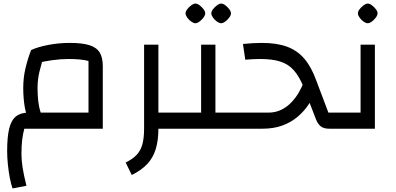

<svg xmlns="http://www.w3.org/2000/svg" viewBox="-20 -720 2217 1074"><path d="M50 334Q41 308 34.5 273Q28 238 24 199.5Q20 161 20 125Q20 46 31.5 -1Q43 -48 69.5 -69Q96 -90 140 -90H475V-379Q434 -390 364 -390Q321 -390 273 -383.5Q225 -377 185 -366L154 -440Q193 -458 251.5 -469Q310 -480 371 -480Q439 -480 479.5 -467.5Q520 -455 537.5 -426.5Q555 -398 555 -350V0H116Q108 29 104 62.5Q100 96 100 142Q100 176 106.5 218Q113 260 128 319ZM156 -33Q128 -65 119 -117.5Q110 -170 110 -228Q110 -285 122.5 -338Q135 -391 154 -440L229 -417Q212 -366 201 -320.5Q190 -275 190 -228Q190 -192 193.5 -158Q197 -124 206.5 -94Q216 -64 233 -40Z M865 -90H985V0H865ZM717 259 683 189Q722 170 744.5 146Q767 122 776.5 87Q786 52 786 0V-470H866V0Q866 66 851 114.5Q836 163 803 198Q770 233 717 259Z M1185 -90H1305V0H945V-90H1105V-470H1185ZM1073 -590Q1063 -590 1050 -599Q1037 -608 1027.5 -621.5Q1018 -635 1018 -645Q1018 -656 1027.5 -668.5Q1037 -681 1050 -690.5Q1063 -700 1073 -700Q1084 -700 1096.5 -690.5Q1109 -681 1118.5 -668.5Q1128 -656 1128 -645Q1128 -635 1118.5 -622Q1109 -609 1096 -599.5Q1083 -590 1073 -590ZM1217 -590Q1207 -590 1194 -599Q1181 -608 1171.5 -621.5Q1162 -635 1162 -645Q1162 -656 1171.5 -668.5Q1181 -681 1194 -690.5Q1207 -700 1217 -700Q1228 -700 1240.5 -690.5Q1253 -681 1262.5 -668.5Q1272 -656 1272 -645Q1272 -635 1262.5 -622Q1253 -609 1240 -599.5Q1227 -590 1217 -590Z M1817 -90H1877V0H1821Q1791 0 1774 -13.5Q1757 -27 1746 -56L1677 -236Q1653 -294 1623 -327.5Q1593 -361 1548.5 -375.5Q1504 -390 1435 -390Q1416 -390 1395.5 -389Q1375 -388 1352 -386L1339 -474Q1368 -477 1394.5 -478.5Q1421 -480 1445 -480Q1529 -480 1586.5 -458.5Q1644 -437 1683 -391Q1722 -345 1749 -270ZM1681 -265 1755 -233Q1737 -183 1709.5 -140.5Q1682 -98 1644.5 -66.5Q1607 -35 1558.5 -17.5Q1510 0 1448 0H1265V-90H1481Q1521 -90 1553.5 -106Q1586 -122 1610.5 -148Q1635 -174 1652.5 -204.5Q1670 -235 1681 -265Z M1837 0V-90H1997V-470H2077V0ZM2037 -590Q2027 -590 2014 -599Q2001 -608 1991.5 -621.5Q1982 -635 1982 -645Q1982 -656 1991.5 -668.5Q2001 -681 2014 -690.5Q2027 -700 2037 -700Q2048 -700 2060.5 -690.5Q2073 -681 2082.5 -668.5Q2092 -656 2092 -645Q2092 -635 2082.5 -622Q2073 -609 2060 -599.5Q2047 -590 2037 -590Z"/></svg>

Font: Changa
Style: Regular
Weight: 400
Designer: Eduardo Rodriguez Tunni
Foundry: Eduardo Rodriguez Tunni
Version: Version 3.003